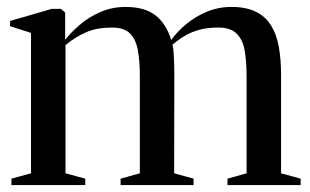

<svg xmlns="http://www.w3.org/2000/svg" viewBox="-20 -534 894 554"><path d="M13 0V-18.5L69.5 -34V-439L9 -458.5V-473.5L129.5 -508.5H155.5L168 -498V-419Q185 -441 210.8 -463Q236.5 -485 270 -499.5Q303.5 -514 342.5 -514Q397 -514 428.2 -490Q459.5 -466 474 -418.5Q490.5 -442 516.8 -464Q543 -486 576.5 -500Q610 -514 648 -514Q690 -514 718 -500.2Q746 -486.5 762 -460.8Q778 -435 784.5 -398.8Q791 -362.5 791 -317V-34L847.5 -18.5V0H636.5V-18.5L691.5 -34V-314.5Q691.5 -356.5 686 -388Q680.5 -419.5 662.8 -437Q645 -454.5 610 -454.5Q581 -454.5 558 -448.8Q535 -443 515.8 -432Q496.5 -421 477.5 -405Q480 -396.5 481 -382.5Q482 -368.5 482.5 -352.5Q483 -336.5 483 -322L482.5 -34L538.5 -18.5V0H328V-18.5L383.5 -34V-314.5Q383.5 -356.5 378 -388Q372.5 -419.5 355.5 -437Q338.5 -454.5 303.5 -454.5Q260.5 -454.5 229.8 -441.5Q199 -428.5 169 -404V-34L226 -18.5V0Z"/></svg>

Font: Merriweather 144pt
Style: Regular
Weight: 400
Version: Version 2.100